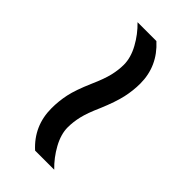

<svg xmlns="http://www.w3.org/2000/svg" viewBox="9 -629 554 554"><g transform="rotate(-45 286.0 -352.5)"><path d="M269 -319Q233 -335 209.5 -340.5Q186 -346 164 -346Q136 -346 105 -329Q74 -312 50 -287V-365Q98 -418 170 -418Q199 -418 227.5 -412Q256 -406 302 -386Q338 -370 361.5 -364.5Q385 -359 406 -359Q435 -359 466 -376Q497 -393 521 -418V-341Q472 -287 401 -287Q373 -287 343.5 -293.5Q314 -300 269 -319Z"/></g></svg>

Font: Noto Sans Grantha
Style: Regular
Weight: 400
Designer: Monotype Design Team
Foundry: Monotype Imaging Inc.
Version: Version 2.003; ttfautohint (v1.8.4.7-5d5b)